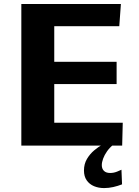

<svg xmlns="http://www.w3.org/2000/svg" viewBox="-20 -731 699 964"><path d="M87.1 0V-710.9H587L578.9 -599.5H252.4V-420.8H565.5V-308.9H252.4V-114.7H596.3L593.4 0ZM502.7 213.3Q474.8 213.3 451.9 203.7Q428.9 194 415.2 174.3Q401.6 154.6 401.6 124.9Q401.6 92.5 416.5 67.2Q431.4 41.9 453.1 23.8Q474.7 5.7 494.4 -4.9H549.5Q530.6 10 517.5 28.6Q504.5 47.2 497.8 65.4Q491.1 83.7 491.1 98.1Q491.1 116 501.8 126.8Q512.5 137.5 533.2 137.5Q550.6 137.5 567.5 130.8Q584.4 124.1 589.8 121.2L592.8 194.6Q571.9 202.8 548.8 208.1Q525.7 213.3 502.7 213.3Z"/></svg>

Font: Comme
Style: Regular
Weight: 400
Designer: Vernon Adams
Foundry: Vernon Adams
Version: Version 1.000;gftools[0.9.27]